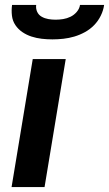

<svg xmlns="http://www.w3.org/2000/svg" viewBox="-20 -760 443 780"><path d="M27 0 113 -520H247L161 0ZM193 -600Q171 -600 149.5 -602.5Q128 -605 108 -611.5Q88 -618 71 -629.5Q54 -641 42.5 -658Q31 -675 28.5 -696.5Q26 -718 29 -740H127Q125 -725 131 -712Q137 -699 149.5 -692Q162 -685 176.5 -682.5Q191 -680 206 -680Q221 -680 236.5 -682.5Q252 -685 266.5 -692Q281 -699 292 -712Q303 -725 305 -740H403Q400 -718 389.5 -696.5Q379 -675 362.5 -658Q346 -641 325 -629.5Q304 -618 282 -611.5Q260 -605 237.5 -602.5Q215 -600 193 -600Z"/></svg>

Font: Iosevka Aile Extrabold
Style: Italic
Weight: 800
Italic angle: -9°
Designer: Belleve Invis
Foundry: Belleve Invis
Version: Version 31.1.0; ttfautohint (v1.8.4)